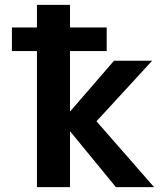

<svg xmlns="http://www.w3.org/2000/svg" viewBox="-20 -770 693 790"><path d="M29 -560V-657H132V-750H268V-657H419V-560H268V-312H269L449 -520H606L377 -271L614 0H457L269 -229H268V0H132V-560Z"/></svg>

Font: M PLUS 1p
Style: Bold
Weight: 700
Version: Version 1.062